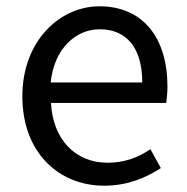

<svg xmlns="http://www.w3.org/2000/svg" viewBox="-20 -577 594 610"><path d="M311 13C385 13 443 -12 491 -43L458 -103C418 -76 375 -60 322 -60C219 -60 148 -134 142 -250H508C510 -263 512 -282 512 -302C512 -457 434 -557 296 -557C170 -557 51 -447 51 -271C51 -92 167 13 311 13ZM141 -315C152 -422 220 -484 297 -484C382 -484 432 -425 432 -315Z"/></svg>

Font: Source Han Sans KR Regular
Style: Regular
Weight: 400
Designer: Ryoko NISHIZUKA (kana & ideographs); Paul D. Hunt (Latin, Greek & Cyrillic); Wenlong ZHANG (bopomofo); Sandoll Communica
Foundry: Adobe Systems Incorporated
Version: Version 1.004;PS 1.004;hotconv 1.0.82;makeotf.lib2.5.63406